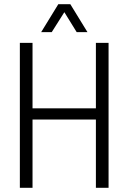

<svg xmlns="http://www.w3.org/2000/svg" viewBox="-20 -889 608 909"><path d="M74 0V-686H134V-376H434V-686H494V0H434V-323H134V0ZM175 -737 256 -869H313L394 -737H343L270 -855L299 -854L225 -737Z"/></svg>

Font: Archivo Condensed ExtraLight
Style: Regular
Weight: 250
Width: 3
Designer: Hector Gatti
Foundry: Omnibus-Type
Version: Version 2.001